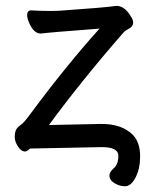

<svg xmlns="http://www.w3.org/2000/svg" viewBox="-20 -507 530 663"><path d="M411.6 136.2Q393.6 136.2 375.7 125.7Q357.9 115.2 357.9 99.1Q357.9 86.9 373.3 73.5Q388.7 60.1 388.7 30.8Q388.7 1 331.5 1L84 5.9Q72.8 16.1 66.9 16.1Q52.7 16.1 41.7 -1.5Q30.8 -19 30.8 -34.2Q30.8 -46.9 34.7 -56.9Q38.6 -66.9 50.8 -75Q63 -83 86.9 -116.2Q210 -282.2 323.7 -408.2Q148.9 -395 120.6 -391.1Q96.7 -391.1 80.6 -428.2Q73.7 -442.9 73.7 -455.1Q73.7 -471.2 87.9 -471.2Q114.7 -469.2 151.9 -469.2Q179.7 -469.2 189 -470.2Q344.7 -481 381.8 -486.8Q409.7 -486.8 430.7 -452.1Q439.9 -439 439.9 -429.2Q439.9 -416 425.8 -408.4Q411.6 -400.9 406.7 -395Q262.7 -230 148.9 -75.2L329.6 -79.1Q400.9 -79.1 438 -42Q463.9 -16.1 463.9 33.2Q463.9 75.2 448.2 105.7Q432.6 136.2 411.6 136.2Z"/></svg>

Font: LXGW WenKai GB Screen
Style: Regular
Weight: 400
Designer: LXGW / Fontworks Inc.
Foundry: LXGW / Fontworks Inc.
Version: Version 1.321;February 19, 2024;FontCreator 14.0.0.2901 64-b